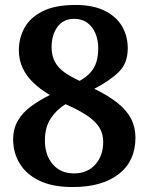

<svg xmlns="http://www.w3.org/2000/svg" viewBox="-20 -744 599 774"><path d="M273 10Q191 10 138 -16Q85 -42 59 -85.5Q33 -129 33 -182Q33 -225 52 -257.5Q71 -290 104 -314.5Q137 -339 181 -361Q142 -384 114 -411Q86 -438 71 -470.5Q56 -503 56 -542Q56 -589 78 -630.5Q100 -672 150.5 -698Q201 -724 285 -724Q354 -724 400.5 -701.5Q447 -679 471 -639.5Q495 -600 495 -549Q495 -489 458.5 -453.5Q422 -418 360 -386Q418 -358 454.5 -328.5Q491 -299 508.5 -265Q526 -231 526 -189Q526 -95 459 -42.5Q392 10 273 10ZM278 -45Q332 -45 364 -80.5Q396 -116 396 -172Q396 -205 380.5 -230Q365 -255 332 -277.5Q299 -300 244 -324Q208 -302 184.5 -266.5Q161 -231 161 -178Q161 -119 192.5 -82Q224 -45 278 -45ZM301 -418Q328 -433 344.5 -451.5Q361 -470 368.5 -494Q376 -518 376 -551Q376 -581 365.5 -607.5Q355 -634 333.5 -651Q312 -668 279 -668Q235 -668 211.5 -635.5Q188 -603 188 -554Q188 -520 201 -495.5Q214 -471 239 -453Q264 -435 301 -418Z"/></svg>

Font: Noto Serif Bengali ExtraBold
Style: Regular
Weight: 800
Designer: Juan Bruce, Universal Thirst, Indian Type Foundry and the Monotype Design Team.
Foundry: Monotype Imaging Inc.
Version: Version 2.003